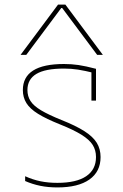

<svg xmlns="http://www.w3.org/2000/svg" viewBox="-20 -810 540 840"><path d="M231 10Q191 10 156.5 3Q122 -4 90 -18V-39Q123 -24 157 -17Q191 -10 231 -10Q314 -10 357 -39Q400 -68 400 -123Q400 -153 385.5 -176Q371 -199 336.5 -220.5Q302 -242 242 -266Q182 -290 146.5 -312Q111 -334 95.5 -359Q80 -384 80 -416Q80 -473 125 -501.5Q170 -530 260 -530Q293 -530 323.5 -525.5Q354 -521 400 -509V-370H380V-511L395 -490Q350 -501 321 -505.5Q292 -510 260 -510Q178 -510 139 -486.5Q100 -463 100 -416Q100 -389 113.5 -368Q127 -347 159.5 -327.5Q192 -308 249 -285Q312 -260 349.5 -236Q387 -212 403.5 -185Q420 -158 420 -123Q420 -59 371 -24.5Q322 10 231 10ZM70 -570 234 -790H266L430 -570H405L252 -775H248L95 -570Z"/></svg>

Font: M PLUS Code Latin Thin
Style: Regular
Weight: 250
Designer: Coji Morishita
Foundry: UNDERFOREST DESIGN
Version: Version 1.002; ttfautohint (v1.8.3)